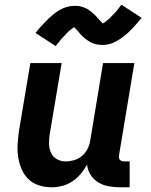

<svg xmlns="http://www.w3.org/2000/svg" viewBox="-20 -788 640 816"><path d="M200 8Q171 8 145 -0.5Q119 -9 100.5 -27Q82 -45 71.5 -70Q61 -95 57 -122Q53 -149 55 -177.5Q57 -206 61 -234L109 -520H242L191 -216Q188 -196 188.5 -176Q189 -156 196.5 -139Q204 -122 221 -112Q238 -102 258 -102Q276 -102 294 -107Q312 -112 327 -124Q342 -136 351 -153.5Q360 -171 363 -188L418 -520H551L486 -129Q485 -123 485.5 -118Q486 -113 489.5 -109Q493 -105 498 -103.5Q503 -102 509 -102H531V8H490Q465 8 441 3.5Q417 -1 397.5 -13Q378 -25 365 -45Q352 -65 350 -89Q339 -68 323.5 -49.5Q308 -31 288 -17.5Q268 -4 245 2Q222 8 200 8ZM217 -592 131 -648Q141 -661 151 -672Q161 -683 170 -692.5Q179 -702 188 -710.5Q197 -719 205.5 -726Q214 -733 225.5 -740.5Q237 -748 248.5 -753Q260 -758 272.5 -760.5Q285 -763 297 -763Q302 -763 307 -763Q312 -763 317 -762Q322 -761 326.5 -759.5Q331 -758 336 -756.5Q341 -755 345 -753Q349 -751 352.5 -749Q356 -747 360 -744Q364 -741 368 -738Q372 -735 375.5 -731.5Q379 -728 382.5 -725Q386 -722 388.5 -719Q391 -716 393.5 -713Q396 -710 400.5 -705.5Q405 -701 408 -697.5Q411 -694 414.5 -691Q418 -688 417 -687Q417 -686 416.5 -686Q416 -686 415 -686H414Q414 -687 418 -689Q422 -691 425 -693Q428 -695 431.5 -698Q435 -701 436.5 -702.5Q438 -704 440.5 -705.5Q443 -707 444.5 -709Q446 -711 448.5 -713Q451 -715 453 -717.5Q455 -720 457.5 -722.5Q460 -725 462.5 -727.5Q465 -730 468 -733Q471 -736 473.5 -739Q476 -742 478.5 -745.5Q481 -749 484 -752.5Q487 -756 490 -760Q493 -764 496 -768L582 -712Q571 -699 561.5 -688Q552 -677 543 -667.5Q534 -658 525 -649.5Q516 -641 507.5 -634.5Q499 -628 487.5 -620.5Q476 -613 464 -607.5Q452 -602 440 -599.5Q428 -597 416 -597Q411 -597 406 -597.5Q401 -598 396 -598.5Q391 -599 386 -600.5Q381 -602 376.5 -603.5Q372 -605 368 -607Q364 -609 360 -611.5Q356 -614 352 -616.5Q348 -619 344 -622Q340 -625 336.5 -628.5Q333 -632 329.5 -635Q326 -638 323.5 -641Q321 -644 318.5 -647Q316 -650 312 -654.5Q308 -659 305 -662.5Q302 -666 298.5 -669Q295 -672 295 -674H298L294 -672Q290 -669 287.5 -667Q285 -665 281.5 -662.5Q278 -660 276 -658.5Q274 -657 272 -655Q270 -653 268 -651Q266 -649 263.5 -647Q261 -645 259.5 -642.5Q258 -640 255.5 -637.5Q253 -635 250.5 -632.5Q248 -630 245 -627Q242 -624 239.5 -621Q237 -618 234.5 -614.5Q232 -611 229 -607.5Q226 -604 222.5 -600Q219 -596 217 -592Z"/></svg>

Font: Iosevka Extrabold Extended
Style: Italic
Weight: 800
Width: 7
Italic angle: -9°
Monospace: yes
Designer: Belleve Invis
Foundry: Belleve Invis
Version: Version 32.5.0; ttfautohint (v1.8.4)